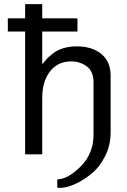

<svg xmlns="http://www.w3.org/2000/svg" viewBox="-20 -749 617 932"><path d="M434 -348Q434 -403 401 -427Q368 -451 326 -451Q260 -451 222.5 -402Q185 -353 185 -275V0H102V-596H18V-660H102V-729H185V-660H356V-596H185V-437Q198 -453 207 -463Q216 -473 237 -489.5Q258 -506 287.5 -515Q317 -524 352 -524Q427 -524 472 -487Q517 -450 517 -382V-106Q517 -43 489.5 10.5Q462 64 422 96Q382 128 342 145.5Q302 163 272 163Q262 163 258 162V122Q311 120 372.5 58Q434 -4 434 -96Z"/></svg>

Font: ColatingCofangSans
Style: Regular
Weight: 400
Foundry: GNU
Version: Version 412.227;June 27, 2022;FontCreator 11.0.0.2412 32-bit